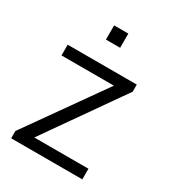

<svg xmlns="http://www.w3.org/2000/svg" viewBox="-167 -782 799 880"><g transform="rotate(30 232.5 -342.0)"><path d="M27.8 0V-38.6L314.9 -444.3H37.6V-501H403.3V-463.4L117.7 -56.2H404.3V0ZM177.7 -608.9V-684.1H252.9V-608.9Z"/></g></svg>

Font: Ride Light
Style: Regular
Weight: 300
Version: Version 3.000